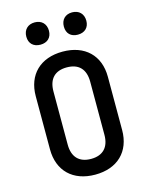

<svg xmlns="http://www.w3.org/2000/svg" viewBox="-138 -1035 877 1131"><g transform="rotate(-15 300.0 -469.5)"><path d="M186 -813C228 -813 255 -838 255 -880C255 -922 228 -949 186 -949C144 -949 117 -922 117 -880C117 -838 144 -813 186 -813ZM414 -813C456 -813 483 -838 483 -880C483 -922 456 -949 414 -949C372 -949 346 -922 346 -880C346 -838 372 -813 414 -813ZM300 10C436 10 520 -72 520 -203V-528C520 -658 436 -740 300 -740C164 -740 80 -658 80 -527V-203C80 -72 164 10 300 10ZM300 -86C227 -86 188 -128 188 -203V-527C188 -603 227 -644 300 -644C373 -644 412 -603 412 -527V-203C412 -128 373 -86 300 -86Z"/></g></svg>

Font: Tekne LDO SemiBold
Style: Regular
Weight: 600
Monospace: yes
Designer: Alessio Laiso, Mario Rullo, Paolo Rosset
Foundry: Alessio Laiso
Version: Version 1.000;hotconv 1.0.109;makeotfexe 2.5.65596